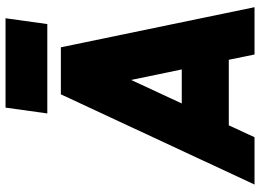

<svg xmlns="http://www.w3.org/2000/svg" viewBox="-143 -797 940 694"><g transform="rotate(-90 327.0 -450.0)"><path d="M264 -749H587L608 -900H285ZM300 -263 385 -446 423 -263ZM221 -93H458L477 0H648L503 -700H333L7 0H178Z"/></g></svg>

Font: Unageo
Style: Black-Italic
Weight: 900
Designer: Richard Sepsi
Foundry: Richard Sepsi
Version: Version 2.000